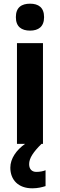

<svg xmlns="http://www.w3.org/2000/svg" viewBox="-20 -873 325 1041"><path d="M143 -853C97 -853 66 -833 66 -780C66 -728 97 -707 143 -707C188 -707 219 -728 219 -780C219 -833 188 -853 143 -853ZM138 17C138 -16 161 -49 205 -93H213V-639H72V-93H116C69 -60 36 -13 36 36C36 102 79 148 155 148C185 148 208 142 227 136V50C215 55 197 59 177 59C153 59 138 44 138 17Z"/></svg>

Font: Noto Sans Kannada UI SemiCondensed
Style: Bold
Weight: 700
Width: 4
Designer: Jelle Bosma - Monotype Design Team
Foundry: Monotype Imaging Inc.
Version: Version 2.005